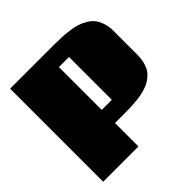

<svg xmlns="http://www.w3.org/2000/svg" viewBox="-194 -957 1136 1136"><g transform="rotate(-45 373.5 -389.5)"><path d="M339.4 -306.6H423.8V-665H339.4ZM44.9 -778.8H413.6Q450.7 -778.8 479.5 -777.3Q508.3 -775.9 541.5 -771.2Q574.7 -766.6 599.1 -758.3Q623.5 -750 647.2 -735.6Q670.9 -721.2 685.8 -701.4Q700.7 -681.6 710 -652.8Q719.2 -624 719.2 -587.9V-387.2Q719.2 -357.9 713.6 -333.7Q708 -309.6 698.5 -291.3Q689 -272.9 673.6 -258.5Q658.2 -244.1 642.1 -234.4Q626 -224.6 603.5 -217.3Q581.1 -210 560.8 -206.1Q540.5 -202.1 513.4 -200Q486.3 -197.8 464.6 -197Q442.9 -196.3 414.1 -196.3H339.8V0H44.9Z"/></g></svg>

Font: Coda ExtraBold
Style: Regular
Weight: 800
Version: Version 2.001; ttfautohint (v0.8) -r 50 -G 200 -x